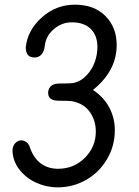

<svg xmlns="http://www.w3.org/2000/svg" viewBox="-20 -787 593 818"><path d="M298.8 -767.1Q381.3 -767.1 429.2 -718.8Q477.1 -670.4 477.1 -595.2Q477.1 -484.9 376 -403.8Q422.9 -372.6 446 -328.1Q469.2 -283.7 469.2 -232.9Q469.2 -164.1 435.1 -107.4Q400.9 -50.8 345.5 -19.8Q290 11.2 226.1 11.2Q177.7 11.2 133.8 -8.8Q89.8 -28.8 61.5 -66.2Q33.2 -103.5 33.2 -148.9Q35.2 -167.5 45.9 -178.2Q56.6 -189 70.8 -189Q81.5 -189 91.6 -182.1Q101.6 -175.3 106 -163.1Q121.6 -115.2 152.8 -91.6Q184.1 -67.9 227.1 -67.9Q294.9 -67.9 341.6 -114.7Q388.2 -161.6 388.2 -226.1Q388.2 -274.4 362.1 -310.8Q335.9 -347.2 285.2 -356Q273.4 -357.9 227.1 -357.9Q185.1 -359.4 185.1 -391.1V-395Q189.5 -431.2 233.9 -431.2Q281.2 -431.2 291 -433.1Q324.2 -439.9 348.6 -465.8Q373 -491.7 384 -523.4Q395 -555.2 395 -586.9Q395 -635.7 366.5 -663.8Q337.9 -691.9 286.1 -691.9Q243.2 -691.9 209.2 -662.8Q175.3 -633.8 170.9 -591.8Q168.5 -569.3 157.2 -555.7Q146 -542 127 -542Q89.8 -542 89.8 -585Q96.7 -657.2 157.5 -712.2Q218.3 -767.1 298.8 -767.1Z"/></svg>

Font: BPreplay
Style: Italic
Weight: 400
Italic angle: -6°
Designer: Magenta/George Triantafyllakos
Foundry: Magenta/George Triantafyllakos
Version: Version 1.00